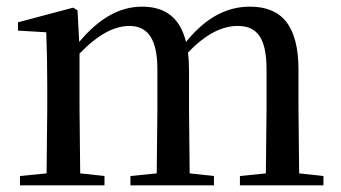

<svg xmlns="http://www.w3.org/2000/svg" viewBox="-20 -557 1024 577"><path d="M778 0H952V-28L879 -36L877 -230V-347C877 -481 826 -537 731 -537C662 -537 599 -505 539 -431C521 -505 475 -537 407 -537C338 -537 277 -501 218 -431L213 -526L200 -534L34 -490V-465L119 -460C121 -410 122 -363 122 -296V-230L120 -36L40 -28V0H294V-28L221 -36L219 -230V-396C275 -454 324 -479 369 -479C422 -479 453 -443 453 -348V-230L451 -36L372 -28V0H623V-28L550 -36L548 -230V-348C548 -367 547 -384 545 -399C600 -457 650 -479 694 -479C750 -479 781 -447 781 -348V-230L779 -36L701 -28V0Z"/></svg>

Font: Noto Serif TC Medium
Style: Regular
Weight: 500
Designer: Ryoko NISHIZUKA 西塚涼子 (kana & ideographs); Frank Grießhammer (Latin, Greek & Cyrillic); Wenlong ZHANG 张文龙 (bopomofo); San
Foundry: Adobe
Version: Version 2.001;hotconv 1.1.0;makeotfexe 2.6.0